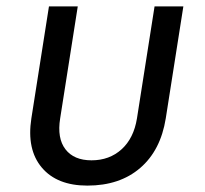

<svg xmlns="http://www.w3.org/2000/svg" viewBox="-20 -570 640 600"><path d="M253 10Q158 10 110.5 -46.5Q63 -103 78 -200L133 -550H223L168 -200Q158 -138 184.5 -103.5Q211 -69 266 -69Q322 -69 360 -103.5Q398 -138 408 -200L463 -550H553L498 -200Q482 -100 418 -45Q354 10 253 10Z"/></svg>

Font: JetBrains Mono NL
Style: Italic
Weight: 400
Italic angle: -9°
Monospace: yes
Designer: Philipp Nurullin, Konstantin Bulenkov
Foundry: JetBrains
Version: Version 2.305; ttfautohint (v1.8.4.7-5d5b)